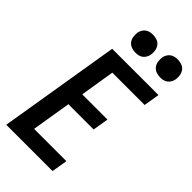

<svg xmlns="http://www.w3.org/2000/svg" viewBox="-291 -1027 1097 1097"><g transform="rotate(45 257.0 -478.5)"><path d="M11 0 132 -735H506L490 -639H229L195 -430H399L383 -334H179L140 -96H401L385 0ZM441 -813Q424 -813 408 -819Q392 -825 382 -838Q372 -851 369.5 -868Q367 -885 369 -902Q371 -914 377.5 -925.5Q384 -937 394.5 -944.5Q405 -952 417 -954.5Q429 -957 441 -957Q458 -957 474 -951Q490 -945 499.5 -932Q509 -919 512 -902Q515 -885 512 -868Q510 -856 503.5 -844.5Q497 -833 487 -825.5Q477 -818 465 -815.5Q453 -813 441 -813ZM241 -813Q224 -813 208 -819Q192 -825 182 -838Q172 -851 169.5 -868Q167 -885 169 -902Q171 -914 177.5 -925.5Q184 -937 194.5 -944.5Q205 -952 217 -954.5Q229 -957 241 -957Q258 -957 274 -951Q290 -945 299.5 -932Q309 -919 312 -902Q315 -885 312 -868Q310 -856 303.5 -844.5Q297 -833 287 -825.5Q277 -818 265 -815.5Q253 -813 241 -813Z"/></g></svg>

Font: Iosevka Term Curly
Style: Bold Italic
Weight: 700
Italic angle: -9°
Designer: Belleve Invis
Foundry: Belleve Invis
Version: Version 32.3.0